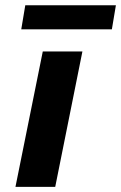

<svg xmlns="http://www.w3.org/2000/svg" viewBox="-20 -725 470 745"><path d="M146 -525.4H299.8L194.3 0H40ZM78.1 -704.6H429.7L414.1 -611.3H62.5Z"/></svg>

Font: Reddit Sans Chocolate ExBold
Style: Italic
Weight: 800
Italic angle: -11.25°
Designer: Stephen Hutchings
Version: Version 1.013